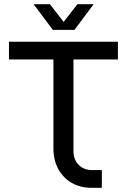

<svg xmlns="http://www.w3.org/2000/svg" viewBox="-20 -900 608 920"><path d="M421 0Q364 0 322.5 -24.5Q281 -49 258.5 -91.5Q236 -134 236 -187V-615H23V-700H545V-615H332V-175Q332 -136 356.5 -110.5Q381 -85 422 -85H468V0ZM233 -757 141 -880H219L285 -795L351 -880H429L337 -757Z"/></svg>

Font: MuseoModerno Thin
Style: Regular
Weight: 400
Version: Version 1.003